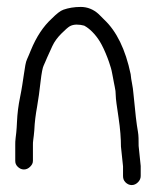

<svg xmlns="http://www.w3.org/2000/svg" viewBox="-20 -489 449 554"><path d="M335 -9V19C335 26 337 32 342 37C347 42 353 45 360 45C367 45 373 42 378 37C383 32 386 26 386 19V-10L380 -68C380 -84 380 -98 378 -109C376 -120 374 -134 372 -151C370 -168 369 -181 368 -190C367 -199 366 -209 365 -219C364 -229 363 -239 361 -248C359 -257 358 -266 357 -275C342 -347 316 -399 281 -432L265 -448C250 -462 232 -469 213 -469C194 -469 177 -466 163 -461C154 -458 143 -449 129 -435C105 -413 85 -383 69 -344C65 -335 62 -326 58 -318C54 -310 52 -295 49 -275C46 -255 43 -233 38 -209C33 -185 30 -161 29 -137C28 -113 26 -97 25 -90C24 -83 24 -77 24 -71V-25C24 -18 26 -13 31 -8C36 -3 42 0 49 0C56 0 62 -3 67 -8C72 -13 75 -18 75 -25V-71C75 -75 75 -80 76 -86C77 -92 78 -102 79 -113C80 -137 83 -159 87 -181C91 -203 94 -227 97 -253C100 -279 103 -294 106 -300C109 -306 112 -314 116 -323C120 -332 125 -343 131 -356C137 -369 146 -381 157 -392C168 -403 176 -410 181 -413C186 -416 193 -418 201 -418C209 -418 216 -417 223 -415C225 -414 232 -410 240 -403C248 -396 256 -387 263 -377C270 -367 277 -354 285 -335C293 -316 297 -303 300 -293C303 -283 304 -274 306 -265C308 -256 309 -247 311 -239C313 -231 314 -222 314 -213C314 -204 317 -183 322 -150C327 -117 329 -89 329 -66Z"/></svg>

Font: AppleStorm
Style: Rg
Weight: 400
Foundry: Cannot Into Space Fonts
Version: Version 1.01